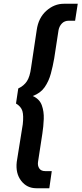

<svg xmlns="http://www.w3.org/2000/svg" viewBox="-20 -800 433 1020"><path d="M291 -640Q295 -661 309 -675.5Q323 -690 346 -690H379L393 -780H319Q268 -780 226 -742.5Q184 -705 175 -640L145 -440Q139 -393 123 -368.5Q107 -344 77 -330L65 -250Q92 -234 99 -210Q106 -186 101 -140L69 60Q62 121 92.5 160.5Q123 200 173 200H242L255 109H220Q198 109 188.5 94.5Q179 80 182 60L205 -90Q211 -128 212.5 -168Q214 -208 202 -241Q190 -274 154 -290Q195 -305 217 -336.5Q239 -368 250 -408.5Q261 -449 268 -490Z"/></svg>

Font: Jost* 500 Medium Italic
Style: Italic
Weight: 500
Italic angle: -10°
Version: Version 3.200; ttfautohint (v0.97) -l 8 -r 50 -G 200 -x 14 -